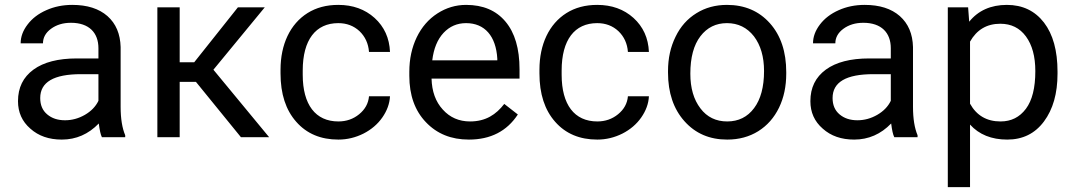

<svg xmlns="http://www.w3.org/2000/svg" viewBox="-20 -558 4368 781"><path d="M489.3 0V-7.8C477.1 -36.6 470.7 -75.2 470.7 -123.5V-366.7C469.2 -419.9 451.7 -461.9 417 -492.7C382.3 -522.9 335 -538.1 273.9 -538.1C235.4 -538.1 200.2 -530.8 168.5 -516.6C136.2 -502.4 110.8 -482.9 92.3 -458.5C73.2 -433.6 64 -408.2 64 -381.8H154.8C154.8 -404.8 165.5 -424.8 187.5 -440.9C209.5 -457 236.3 -465.3 268.6 -465.3C342.3 -465.3 380.4 -424.8 380.4 -361.8V-320.3H292.5C216.8 -320.3 157.7 -305.2 116.2 -274.9C74.2 -244.1 53.2 -201.7 53.2 -146.5C53.2 -101.1 69.8 -64 103.5 -34.7C136.7 -4.9 179.2 9.8 231.4 9.8C289.6 9.8 339.8 -12.2 381.8 -55.7C385.3 -28.8 389.2 -10.3 394.5 0ZM244.6 -68.8C214.8 -68.8 190.9 -76.7 171.9 -92.8C152.8 -108.9 143.6 -130.9 143.6 -159.2C143.6 -224.1 198.7 -256.3 309.6 -256.3H380.4V-147.9C369.1 -124.5 350.6 -105.5 325.2 -90.8C299.8 -76.2 272.9 -68.8 244.6 -68.8Z M960 0H1074.7L848.1 -274.4L1057.1 -528.3H947.8L770 -304.7H710.9V-528.3H620.1V0H710.9V-225.1H776.9Z M1356.4 -64C1263.2 -64 1211.4 -132.3 1211.4 -253.9V-271C1211.4 -396 1264.2 -463.9 1356 -463.9C1390.1 -463.9 1418.9 -453.1 1442.4 -431.2C1465.3 -409.2 1478.5 -380.9 1481 -346.7H1566.4C1564 -403.3 1543 -449.2 1503.9 -484.9C1464.4 -520.5 1415 -538.1 1356 -538.1C1307.6 -538.1 1266.1 -526.9 1231 -504.9C1160.2 -460.4 1121.1 -377.4 1121.1 -274.4V-259.3C1121.1 -175.8 1142.6 -110.4 1185.1 -62.5C1227.5 -14.2 1284.7 9.8 1356.4 9.8C1392.1 9.8 1426.3 1.5 1458.5 -14.6C1490.2 -30.8 1516.1 -52.7 1535.2 -80.1C1554.2 -107.4 1564.9 -136.2 1566.4 -166.5H1481C1478.5 -137.2 1464.8 -112.8 1440.9 -93.3C1417 -73.7 1388.7 -64 1356.4 -64Z M1887.2 9.8C1975.6 9.8 2042 -24.4 2086.4 -92.3L2031.2 -135.3C1998 -92.3 1956.1 -64 1892.1 -64C1847.2 -64 1810.1 -80.1 1781.2 -112.3C1752 -144 1736.8 -186 1735.4 -238.3H2093.3V-275.9C2093.3 -360.4 2074.2 -424.8 2036.1 -470.2C1998 -515.6 1944.8 -538.1 1876 -538.1C1834 -538.1 1794.9 -526.4 1759.3 -503.4C1723.1 -480 1695.3 -447.8 1675.3 -406.7C1655.3 -365.2 1645 -318.4 1645 -266.1V-249.5C1645 -170.9 1667.5 -107.9 1712.4 -61C1757.3 -13.7 1815.4 9.8 1887.2 9.8ZM1876 -463.9C1951.7 -463.9 1997.6 -411.1 2002.9 -319.3V-312.5H1738.3C1744.1 -360.4 1759.3 -397.5 1784.2 -424.3C1809.1 -450.7 1839.4 -463.9 1876 -463.9Z M2409.7 -64C2316.4 -64 2264.6 -132.3 2264.6 -253.9V-271C2264.6 -396 2317.4 -463.9 2409.2 -463.9C2443.4 -463.9 2472.2 -453.1 2495.6 -431.2C2518.6 -409.2 2531.7 -380.9 2534.2 -346.7H2619.6C2617.2 -403.3 2596.2 -449.2 2557.1 -484.9C2517.6 -520.5 2468.3 -538.1 2409.2 -538.1C2360.8 -538.1 2319.3 -526.9 2284.2 -504.9C2213.4 -460.4 2174.3 -377.4 2174.3 -274.4V-259.3C2174.3 -175.8 2195.8 -110.4 2238.3 -62.5C2280.8 -14.2 2337.9 9.8 2409.7 9.8C2445.3 9.8 2479.5 1.5 2511.7 -14.6C2543.5 -30.8 2569.3 -52.7 2588.4 -80.1C2607.4 -107.4 2618.2 -136.2 2619.6 -166.5H2534.2C2531.7 -137.2 2518.1 -112.8 2494.1 -93.3C2470.2 -73.7 2441.9 -64 2409.7 -64Z M2697.3 -262.7C2697.3 -180.7 2719.7 -114.7 2764.2 -64.9C2808.6 -15.1 2866.2 9.8 2938 9.8C2985.4 9.8 3027.8 -1.5 3064.5 -24.4C3101.1 -47.4 3128.9 -79.1 3148.9 -120.1C3168.5 -160.6 3178.2 -207 3178.2 -258.3V-264.6C3178.2 -347.2 3156.2 -413.6 3111.8 -463.4C3067.4 -513.2 3008.8 -538.1 2937 -538.1C2890.6 -538.1 2849.1 -526.9 2813 -504.4C2776.4 -481.9 2748 -450.2 2728 -408.7C2707.5 -367.2 2697.3 -320.8 2697.3 -269ZM2788.1 -258.3C2788.1 -324.2 2801.8 -375 2829.1 -410.6C2856.4 -446.3 2892.6 -463.9 2937 -463.9C2982.4 -463.9 3019 -445.8 3046.9 -410.2C3074.2 -374 3087.9 -327.1 3087.9 -269C3087.9 -204.1 3074.2 -153.8 3047.4 -118.2C3020.5 -82 2983.9 -64 2938 -64C2892.6 -64 2856 -81.5 2829.1 -117.2C2801.8 -152.8 2788.1 -199.7 2788.1 -258.3Z M3712.4 0V-7.8C3700.2 -36.6 3693.8 -75.2 3693.8 -123.5V-366.7C3692.4 -419.9 3674.8 -461.9 3640.1 -492.7C3605.5 -522.9 3558.1 -538.1 3497.1 -538.1C3458.5 -538.1 3423.3 -530.8 3391.6 -516.6C3359.4 -502.4 3334 -482.9 3315.4 -458.5C3296.4 -433.6 3287.1 -408.2 3287.1 -381.8H3377.9C3377.9 -404.8 3388.7 -424.8 3410.6 -440.9C3432.6 -457 3459.5 -465.3 3491.7 -465.3C3565.4 -465.3 3603.5 -424.8 3603.5 -361.8V-320.3H3515.6C3439.9 -320.3 3380.9 -305.2 3339.4 -274.9C3297.4 -244.1 3276.4 -201.7 3276.4 -146.5C3276.4 -101.1 3293 -64 3326.7 -34.7C3359.9 -4.9 3402.3 9.8 3454.6 9.8C3512.7 9.8 3563 -12.2 3605 -55.7C3608.4 -28.8 3612.3 -10.3 3617.7 0ZM3467.8 -68.8C3438 -68.8 3414.1 -76.7 3395 -92.8C3376 -108.9 3366.7 -130.9 3366.7 -159.2C3366.7 -224.1 3421.9 -256.3 3532.7 -256.3H3603.5V-147.9C3592.3 -124.5 3573.7 -105.5 3548.3 -90.8C3522.9 -76.2 3496.1 -68.8 3467.8 -68.8Z M4281.7 -266.6C4281.7 -352.1 4263.2 -418.5 4226.6 -466.3C4189.5 -514.2 4139.2 -538.1 4075.7 -538.1C4010.3 -538.1 3959 -515.1 3922.4 -469.7L3918 -528.3H3835.4V203.1H3925.8V-51.3C3962.4 -10.7 4013.2 9.8 4077.1 9.8C4140.1 9.8 4189.9 -14.6 4226.6 -64C4263.2 -113.3 4281.7 -177.7 4281.7 -258.3ZM4191.4 -268.6C4191.4 -200.7 4178.7 -149.9 4153.3 -115.7C4127.4 -81.1 4093.3 -64 4049.8 -64C3994.1 -64 3952.6 -87.9 3925.8 -136.2V-388.7C3953.1 -437 3994.1 -461.4 4048.8 -461.4C4093.3 -461.4 4127.9 -444.3 4153.3 -409.7C4178.7 -375 4191.4 -328.1 4191.4 -268.6Z"/></svg>

Font: Roboto
Style: Regular
Weight: 400
Designer: Google
Version: Version 2.137; 2017